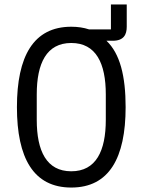

<svg xmlns="http://www.w3.org/2000/svg" viewBox="-20 -830 640 862"><path d="M549 -810H478V-698H380C356 -706 329 -710 300 -710C130 -710 56 -577 56 -349C56 -121 130 12 300 12C470 12 544 -121 544 -349C544 -488 519 -589 458 -647H486C536 -647 549 -675 549 -710ZM300 -61C189 -61 145 -152 145 -292V-406C145 -546 189 -637 300 -637C411 -637 455 -546 455 -406V-292C455 -152 411 -61 300 -61Z"/></svg>

Font: IBM Plex Mono
Style: Regular
Weight: 400
Monospace: yes
Designer: Mike Abbink, Paul van der Laan, Pieter van Rosmalen
Foundry: Bold Monday
Version: Version 2.004